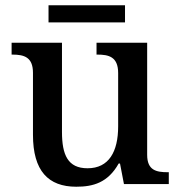

<svg xmlns="http://www.w3.org/2000/svg" viewBox="-20 -698 684 728"><path d="M164 -613H454V-678H164ZM269 10C333 10 389 -5 430 -78H435L450 0H620V-45H616C573 -45 538 -52 538 -111V-536H346V-491H349C392 -491 428 -483 428 -421V-219C428 -123 393 -60 312 -60C237 -60 215 -111 215 -198V-536H24V-491H27C72 -491 105 -481 105 -422V-187C105 -50 163 10 269 10Z"/></svg>

Font: Noto Serif Vithkuqi Medium
Style: Regular
Weight: 500
Version: Version 1.005